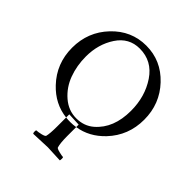

<svg xmlns="http://www.w3.org/2000/svg" viewBox="-232 -802 1175 1175"><g transform="rotate(45 355.5 -214.5)"><path d="M575.7 -86.9Q502 -9.3 404.3 5.9V-15.6L319.3 -19.5V7.8Q213.4 -3.9 134.8 -86.9Q43 -183.6 43 -320.3Q43 -457 134.8 -553.7Q226.6 -650.4 355.5 -650.4Q484.4 -650.4 575.7 -553.7Q667 -457 667 -320.3Q667 -183.6 575.7 -86.9ZM339.8 -609.4Q247.1 -609.4 193.8 -528.8Q140.6 -448.2 140.6 -341.8Q140.6 -262.7 166 -193.8Q191.4 -125 245.1 -78.6Q298.8 -32.2 366.2 -32.2Q433.6 -32.2 480.5 -72.8Q571.3 -151.4 571.3 -301.8Q571.3 -424.8 509.3 -517.1Q447.3 -609.4 339.8 -609.4ZM404.3 82Q404.3 143.6 413.1 172.9Q415 179.7 440.4 186Q465.8 192.4 475.6 192.4Q479.5 192.4 479.5 203.6Q479.5 214.8 477.5 220.7Q379.9 215.8 369.6 215.8Q359.4 215.8 247.1 220.7Q243.2 216.8 243.2 204.6Q243.2 192.4 247.1 192.4Q259.8 192.4 284.7 186.5Q309.6 180.7 312.5 172.9Q319.3 146.5 319.3 85.9V7.8Q336.9 9.8 358.4 9.8Q379.9 9.8 404.3 5.9Z"/></g></svg>

Font: CrimsonText-Roman
Style: Roman
Weight: 400
Version: Version 0.13